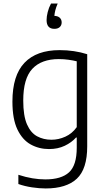

<svg xmlns="http://www.w3.org/2000/svg" viewBox="-20 -832 592 1082"><path d="M237.5 230Q202 230 160.2 223.8Q118.5 217.5 83.5 205V153Q125 166.5 162.8 172.8Q200.5 179 235.5 179Q325.5 179 369 139.2Q412.5 99.5 412.5 0.5V-57H408.5Q383.5 -29 344.8 -10.5Q306 8 256 8Q200 8 153.2 -17.8Q106.5 -43.5 78.2 -102.2Q50 -161 50 -259.5Q50 -407 118 -478.2Q186 -549.5 316 -549.5Q399 -549.5 471.5 -526.5V-7.5Q471.5 120.5 412.8 175.2Q354 230 237.5 230ZM270 -44.5Q310 -44.5 348.2 -61.8Q386.5 -79 412.5 -115.5V-486.5Q393 -491.5 366.5 -495.2Q340 -499 311.5 -499Q213.5 -499 162.2 -444.2Q111 -389.5 111 -265.5Q111 -179.5 132 -131.5Q153 -83.5 189 -64Q225 -44.5 270 -44.5ZM286.5 -669.5Q242.5 -669.5 242.5 -719Q242.5 -738.5 248.8 -763.8Q255 -789 267.5 -812H305Q296 -791 291.8 -774.2Q287.5 -757.5 286.5 -742.5Q306 -742 316.8 -732Q327.5 -722 327.5 -705.5Q327.5 -689.5 316.8 -679.5Q306 -669.5 286.5 -669.5Z"/></svg>

Font: Encode Sans Lt
Style: Regular
Weight: 300
Designer: Multiple Designers
Foundry: Impallari Type
Version: Version 3.002; ttfautohint (v1.8.3) -l 8 -r 50 -G 200 -x 14 